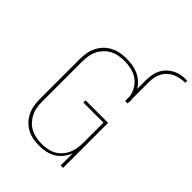

<svg xmlns="http://www.w3.org/2000/svg" viewBox="-257 -1034 1167 1167"><g transform="rotate(45 326.5 -450.5)"><path d="M296 8Q269 8 242.5 3Q216 -2 192 -14.5Q168 -27 149.5 -46.5Q131 -66 119 -90.5Q107 -115 102.5 -141.5Q98 -168 98 -195V-540Q98 -567 102.5 -593.5Q107 -620 119 -644.5Q131 -669 150 -688.5Q169 -708 193 -720.5Q217 -733 243.5 -738Q270 -743 297 -743Q323 -743 348.5 -739Q374 -735 397.5 -724.5Q421 -714 440.5 -697Q460 -680 473 -658V-735Q473 -759 477.5 -782.5Q482 -806 493 -827Q504 -848 521.5 -864.5Q539 -881 560.5 -891.5Q582 -902 605.5 -905.5Q629 -909 653 -909V-891Q632 -891 611 -887Q590 -883 571 -874Q552 -865 536.5 -850.5Q521 -836 511 -817Q501 -798 497.5 -777Q494 -756 494 -735V-597Q495 -590 495.5 -583.5Q496 -577 496 -570Q496 -569 496 -568.5Q496 -568 496 -567H494V-554H473V-595Q468 -625 452 -651Q436 -677 411.5 -694Q387 -711 357 -717.5Q327 -724 297 -724Q273 -724 249 -719.5Q225 -715 203.5 -703.5Q182 -692 165 -674Q148 -656 137.5 -634.5Q127 -613 123 -588.5Q119 -564 119 -540V-195Q119 -171 123 -146.5Q127 -122 138 -100Q149 -78 166 -60Q183 -42 204.5 -31Q226 -20 250.5 -15.5Q275 -11 299 -11Q323 -11 347 -15.5Q371 -20 392 -31.5Q413 -43 429.5 -61.5Q446 -80 455.5 -101.5Q465 -123 469 -147Q473 -171 473 -195V-368H300V-387H494V0H473V-104Q463 -78 445.5 -55.5Q428 -33 404 -18.5Q380 -4 352 2Q324 8 296 8Z"/></g></svg>

Font: Iosevka Slab Thin Extended
Style: Regular
Weight: 100
Width: 7
Monospace: yes
Designer: Belleve Invis
Foundry: Belleve Invis
Version: Version 11.1.1; ttfautohint (v1.8.3)